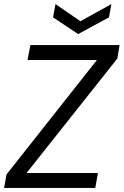

<svg xmlns="http://www.w3.org/2000/svg" viewBox="-26 -921 606 941"><path d="M-6 0 6 -66 449 -627H109L123 -700H560L549 -634L104 -73H454L441 0ZM357 -754 234 -836 246 -901 368 -817 520 -901 508 -836Z"/></svg>

Font: Rethink Sans
Style: Italic
Weight: 400
Italic angle: -10°
Designer: The Rethink Sans project authors (Hans Thiessen). DM Sans designed by Colophon Foundry.
Foundry: Rethink Communications LLC
Version: Version 1.001